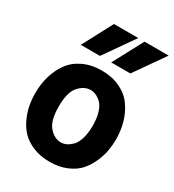

<svg xmlns="http://www.w3.org/2000/svg" viewBox="-211 -1000 1032 1137"><g transform="rotate(30 305.5 -431.5)"><path d="M190.4 -293.9Q190.4 -197.3 226.6 -156.2Q262.7 -115.2 306.6 -115.2Q325.2 -115.2 343.3 -123.5Q361.3 -131.8 379.9 -149.9Q398.4 -168 410.2 -205.6Q421.9 -243.2 421.9 -293.9Q421.9 -345.7 410.6 -382.8Q399.4 -419.9 380.4 -438.5Q361.3 -457 343.3 -464.8Q325.2 -472.7 306.6 -472.7Q262.7 -472.7 226.6 -432.1Q190.4 -391.6 190.4 -293.9ZM30.3 -293.9Q30.3 -354.5 45.9 -408.7Q61.5 -462.9 93.3 -507.8Q125 -552.7 180.2 -579.1Q235.4 -605.5 306.6 -605.5Q377.9 -605.5 432.6 -579.1Q487.3 -552.7 519 -507.8Q550.8 -462.9 566.4 -408.7Q582 -354.5 582 -293.9Q582 -254.9 575.2 -216.3Q568.4 -177.7 549.3 -134.3Q530.3 -90.8 501 -58.1Q471.7 -25.4 421.4 -3.9Q371.1 17.6 306.6 17.6Q243.2 17.6 193.4 -2.9Q143.6 -23.4 113.3 -55.2Q83 -86.9 64 -129.4Q44.9 -171.9 37.6 -211.9Q30.3 -252 30.3 -293.9ZM329.1 -674.8 438.5 -879.9H603.5L460 -674.8ZM121.1 -674.8 229.5 -879.9H395.5L252 -674.8Z"/></g></svg>

Font: Gothic A1 Black
Style: Regular
Weight: 900
Version: Version 2.50